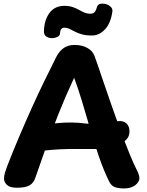

<svg xmlns="http://www.w3.org/2000/svg" viewBox="-20 -1042 827 1081"><path d="M179.3 -42.1Q169.7 -11.9 146.5 1.6Q123.3 15 75.2 15Q35.2 15 18.9 -1.2Q2.6 -17.3 2.6 -35.3Q2.6 -53.6 8.8 -72.7Q15.1 -91.9 22.1 -110.9Q56.1 -197.9 90.7 -278.9Q125.3 -360 159.4 -435.7Q193.6 -511.4 228 -582.2Q262.4 -653 295.9 -719.4Q314.3 -755.8 339.8 -772.4Q365.3 -789 399.3 -789Q442 -789 471.8 -772.2Q501.7 -755.4 512.1 -727.2Q515.6 -719.1 529.4 -678.3Q543.3 -637.6 564.2 -576.1Q585.1 -514.7 609.7 -444Q634.3 -373.3 660.1 -303.4Q685.9 -233.6 709.4 -176Q733 -118.4 750 -85Q755.8 -75 760.4 -61.3Q765 -47.7 765 -39.7Q765 -17.7 741.4 0.7Q717.8 19 678.2 19Q651.1 19 629.4 12.6Q607.8 6.1 594.8 -19.6Q563.9 -81.9 537.2 -159.8Q510.4 -237.8 486.8 -319.3Q463.1 -400.8 440.7 -474.9Q418.3 -549.1 397.3 -604.1Q348.3 -499 308.9 -399.7Q269.6 -300.4 238.2 -210.4Q206.9 -120.4 179.3 -42.1ZM211.6 -192.1Q196.6 -191.1 181 -214.7Q165.4 -238.2 165.4 -267.3Q165.4 -291.2 179.5 -305.6Q193.6 -319.9 213.1 -328.4Q232.6 -336.9 249.8 -340.4Q274.9 -346.2 308.1 -349.3Q341.2 -352.4 381.6 -352.3Q421.9 -352.1 467.3 -346Q476.2 -345 500.5 -346.7Q524.8 -348.3 554.6 -350.9Q584.3 -353.4 609.6 -356.1Q634.8 -358.8 645.8 -360Q673.8 -363 691.4 -347.4Q709.1 -331.9 709.1 -301.2Q709.1 -272.6 688.9 -253.6Q668.7 -234.7 637.3 -223.4Q605.9 -212.2 573.4 -207.6Q540.9 -203 516.3 -203Q459.3 -203 410.8 -203.3Q362.3 -203.6 314.9 -201.3Q267.6 -199.1 211.6 -192.1ZM499 -842.1Q464.4 -842.1 441.2 -848.7Q417.9 -855.3 401.5 -864.1Q385.1 -872.8 371.1 -879.4Q357.1 -886 341.1 -886Q319.3 -886 317.7 -853.1Q317.1 -841.1 303 -834.1Q288.9 -827.1 271.3 -827.3Q253.7 -827.4 240.2 -836.7Q226.8 -845.9 227.3 -866.6Q229.2 -929.6 258.8 -969.3Q288.4 -1009.1 342.3 -1009.1Q369.3 -1009.1 388.8 -1002.4Q408.3 -995.7 423.8 -986.9Q439.3 -978.2 454.8 -971.5Q470.3 -964.8 489.3 -964.8Q504.3 -964.8 512.8 -974.2Q521.3 -983.7 526 -1001.9Q529 -1016.2 543.4 -1019.9Q557.8 -1023.6 574.6 -1019.2Q591.3 -1014.8 603.1 -1003.9Q614.8 -993.1 612.8 -977.2Q603.4 -910.6 570.7 -876.3Q538 -842.1 499 -842.1Z"/></svg>

Font: Playpen Sans Arabic
Style: Regular
Weight: 400
Designer: Azza Alameddine, Laura Meseguer, Veronika Burian, José Scaglione
Foundry: TypeTogether
Version: Version 2.000